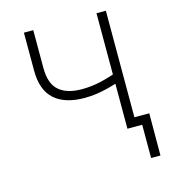

<svg xmlns="http://www.w3.org/2000/svg" viewBox="-105 -628 778 871"><g transform="rotate(-15 283.5 -192.5)"><path d="M276.9 -185.1Q185.5 -185.1 136.5 -228.8Q87.4 -272.5 87.4 -364.3V-542.5H131.3V-364.3Q131.3 -291 168.5 -258.8Q205.6 -226.6 275.4 -226.6Q321.8 -226.6 366.5 -237.1Q411.1 -247.6 457.5 -265.1V-221.2Q421.4 -208.5 391.4 -200.7Q361.3 -192.9 333.7 -189Q306.2 -185.1 276.9 -185.1ZM428.2 0V-542.5H472.2V0ZM497.6 156.2V0H450.2V-42H542L541.5 156.2Z"/></g></svg>

Font: Inter 16pt ExtraLight
Style: Regular
Weight: 250
Version: Version 4.001;git-66647c0bb